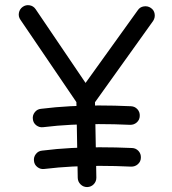

<svg xmlns="http://www.w3.org/2000/svg" viewBox="-20 -700 678 756"><path d="M113.8 -66.4Q111.8 -81.1 121.1 -93.3Q130.4 -105.5 145.5 -106.9Q204.6 -114.3 261 -117.2Q317.4 -120.1 373.5 -120.1Q436.5 -120.1 500 -117.2Q515.1 -116.7 525.4 -105.5Q535.6 -94.2 534.7 -78.6Q534.2 -63.5 522.9 -53.5Q511.7 -43.5 496.1 -43.9Q434.1 -46.9 373.5 -46.9Q318.8 -46.9 264.9 -44.2Q210.9 -41.5 154.3 -34.7Q139.6 -32.7 127.4 -42Q115.2 -51.3 113.8 -66.4ZM109.4 -231Q107.4 -245.6 116.7 -257.8Q126 -270 141.1 -271.5Q200.2 -278.8 256.6 -281.7Q313 -284.7 369.1 -284.7Q432.1 -284.7 495.6 -281.7Q510.7 -281.2 521 -270Q531.2 -258.8 530.3 -243.2Q529.8 -228 518.6 -218Q507.3 -208 491.7 -208.5Q429.7 -211.4 369.1 -211.4Q314.5 -211.4 260.5 -208.7Q206.5 -206.1 149.9 -199.2Q135.3 -197.3 123 -206.5Q110.8 -215.8 109.4 -231ZM323.2 36.6Q308.1 36.6 297.4 26.1Q286.6 15.6 286.1 0.5L280.8 -297.9L60.5 -622.1Q51.8 -634.3 54.4 -649.2Q57.1 -664.1 69.3 -672.9Q81.5 -681.6 96.4 -679.2Q111.3 -676.8 120.1 -664.1L316.9 -373.5L522.5 -659.7Q530.8 -672.4 546.1 -674.8Q561.5 -677.2 573.7 -668.9Q586.4 -660.6 588.9 -645.5Q591.3 -630.4 583 -617.7L354 -297.4L359.4 -0.5Q359.4 14.6 349.1 25.4Q338.9 36.1 323.2 36.6Z"/></svg>

Font: Mikhak Regular
Style: Regular
Weight: 400
Designer: Amin Abedi
Version: Version 3.3